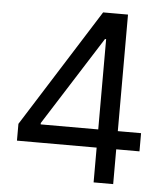

<svg xmlns="http://www.w3.org/2000/svg" viewBox="-52 -765 698 811"><g transform="rotate(5 297.0 -359.5)"><path d="M37.1 -147.5V-218.8L352.5 -718.8H405.3V-607.4H370.1L130.9 -230.5V-224.6H556.6V-147.5ZM375 0V-168.9V-202.1V-718.8H458V0Z"/></g></svg>

Font: Inter Display V
Style: Regular
Weight: 400
Designer: Rasmus Andersson
Foundry: rsms
Version: Version 3.015;git-src